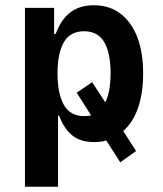

<svg xmlns="http://www.w3.org/2000/svg" viewBox="-20 -531 620 731"><path d="M75 180V-501H186V-402H192Q213 -458 248.5 -484.5Q284 -511 337 -511Q398 -511 440 -478Q482 -445 503.5 -387.5Q525 -330 525 -251Q525 -173 503.5 -114.5Q482 -56 438 -23L441 -45L498 44L438 87L375 -11L400 -2Q385 5 370 7.5Q355 10 339 10Q286 10 254.5 -16Q223 -42 205 -91H201V180ZM300 -89Q311 -89 319.5 -90Q328 -91 339 -96L335 -79L272 -178L331 -218L394 -121L375 -132Q389 -153 395 -183.5Q401 -214 401 -252Q401 -329 377 -370.5Q353 -412 300 -412Q247 -412 223 -370Q199 -328 199 -252Q199 -175 223 -132Q247 -89 300 -89Z"/></svg>

Font: Nunito Sans 7pt Condensed
Style: Bold
Weight: 700
Width: 3
Designer: Vernon Adams
Foundry: Vernon Adams
Version: Version 3.101;gftools[0.9.27]